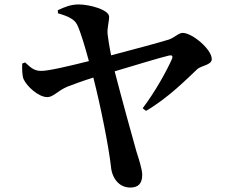

<svg xmlns="http://www.w3.org/2000/svg" viewBox="-20 -795 1040 864"><path d="M93 -514 80 -509C79 -483 80 -454 86 -439C101 -406 153 -358 193 -358C220 -358 237 -385 283 -405C304 -413 352 -431 400 -446C433 -317 469 -136 479 -48C483 7 516 49 566 49C603 49 620 30 620 -8C620 -35 603 -84 594 -113C574 -184 531 -339 496 -474C590 -502 698 -535 740 -545C754 -548 759 -544 754 -530C732 -480 680 -384 622 -308L637 -296C738 -355 820 -439 869 -485C888 -500 933 -503 933 -529C933 -573 845 -647 802 -647C784 -647 764 -625 740 -617C705 -606 573 -570 480 -546C472 -585 466 -625 464 -643C462 -671 471 -696 471 -720C470 -752 381 -775 335 -775C297 -775 270 -763 240 -749L241 -735C284 -723 315 -709 327 -684C342 -654 363 -583 380 -520C292 -498 196 -475 164 -476C130 -476 115 -495 93 -514Z"/></svg>

Font: Noto Serif KR
Style: Bold
Weight: 700
Designer: Ryoko NISHIZUKA 西塚涼子 (kana & ideographs); Frank Grießhammer (Latin, Greek & Cyrillic); Wenlong ZHANG 张文龙 (bopomofo); San
Foundry: Adobe
Version: Version 2.001;hotconv 1.1.0;makeotfexe 2.6.0